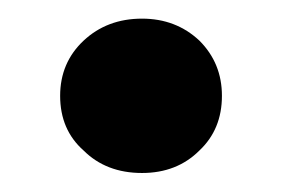

<svg xmlns="http://www.w3.org/2000/svg" viewBox="-20 -177 300 204"><path d="M215.8 -75.2Q215.8 -39.6 191.9 -17.1Q168 6.8 130.9 6.8Q92.8 6.8 68.8 -17.1Q43.9 -39.1 43.9 -75.2Q43.9 -110.4 68.8 -133.8Q93.8 -157.2 130.9 -157.2Q167 -157.2 191.9 -133.8Q215.8 -109.9 215.8 -75.2Z"/></svg>

Font: PoppinsZ SemiBold
Style: Regular
Weight: 600
Designer: Ninad Kale (Devanagari), Jonny Pinhorn (Latin)
Foundry: Indian Type Foundry
Version: Version 3.002;FEAKit 1.0